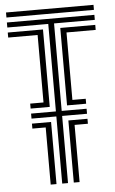

<svg xmlns="http://www.w3.org/2000/svg" viewBox="-56 -838 523 876"><g transform="rotate(-5 206.0 -400.0)"><path d="M5.5 -777V-800H406.2V-777ZM5.5 -731.2V-754.2H406.2V-731.2H219.5V-330.5H333.5V-307.5H219.5V0H193V-307.5H79.2V-330.5H193V-731.2ZM79.2 -353.5V-376.2H140.2V-685.2H5.5V-708.2H166.8V-353.5ZM246 -353.5V-708.2H406.2V-685.2H272.5V-376.2H333.5V-353.5ZM140.2 0V-261.8H79.2V-284.5H166.8V0ZM246 0V-284.5H333.5V-261.8H272.5V0Z"/></g></svg>

Font: Big Shoulders Inline Text ExtraBold
Style: Regular
Weight: 800
Designer: Patric King
Foundry: XO Type Co
Version: Version 1.000